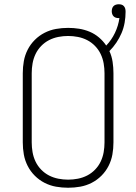

<svg xmlns="http://www.w3.org/2000/svg" viewBox="-20 -874 640 902"><path d="M300 8Q271 8 243 3Q215 -2 189.5 -15Q164 -28 143.5 -48.5Q123 -69 110 -94.5Q97 -120 92 -148Q87 -176 87 -205V-530Q87 -559 92 -587Q97 -615 110 -640.5Q123 -666 143.5 -686.5Q164 -707 189.5 -720Q215 -733 243 -738Q271 -743 300 -743Q326 -743 351.5 -739Q377 -735 401 -725Q425 -715 445 -698Q465 -681 479 -660Q504 -686 520 -719.5Q536 -753 541 -789H537Q530 -789 524 -791Q518 -793 513.5 -797.5Q509 -802 507 -808.5Q505 -815 505 -821Q505 -828 507 -834.5Q509 -841 513.5 -845.5Q518 -850 524.5 -852Q531 -854 538 -854Q545 -854 551.5 -852Q558 -850 562.5 -844.5Q567 -839 568.5 -832.5Q570 -826 570 -819Q570 -793 565.5 -767.5Q561 -742 551 -718.5Q541 -695 526.5 -673.5Q512 -652 494 -634Q505 -610 509 -583.5Q513 -557 513 -530V-205Q513 -176 508 -148Q503 -120 490 -94.5Q477 -69 456.5 -48.5Q436 -28 410.5 -15Q385 -2 357 3Q329 8 300 8ZM300 -30Q323 -30 346 -34.5Q369 -39 389.5 -49.5Q410 -60 426.5 -77Q443 -94 453 -115Q463 -136 467 -159Q471 -182 471 -205V-530Q471 -553 467 -576Q463 -599 453 -620Q443 -641 426.5 -658Q410 -675 389.5 -685.5Q369 -696 346 -700.5Q323 -705 300 -705Q277 -705 254 -700.5Q231 -696 210.5 -685.5Q190 -675 173.5 -658Q157 -641 147 -620Q137 -599 133 -576Q129 -553 129 -530V-205Q129 -182 133 -159Q137 -136 147 -115Q157 -94 173.5 -77Q190 -60 210.5 -49.5Q231 -39 254 -34.5Q277 -30 300 -30Z"/></svg>

Font: Iosevka Extralight Extended
Style: Regular
Weight: 200
Width: 7
Monospace: yes
Designer: Belleve Invis
Foundry: Belleve Invis
Version: Version 32.5.0; ttfautohint (v1.8.4)